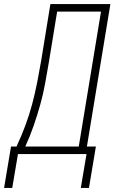

<svg xmlns="http://www.w3.org/2000/svg" viewBox="-62 -755 582 941"><path d="M-42 166 -8 -37H19Q43 -88 62.5 -140.5Q82 -193 96 -246Q110 -299 120.5 -352.5Q131 -406 140 -459L185 -735H479L364 -37H408L374 166H334L362 0H26L-2 166ZM62 -37H324L433 -698H218L178 -453Q169 -401 159.5 -348Q150 -295 135.5 -243Q121 -191 103 -139Q85 -87 62 -37Z"/></svg>

Font: Iosevka Extralight Oblique
Style: Regular
Weight: 200
Italic angle: -9°
Monospace: yes
Designer: Belleve Invis
Foundry: Belleve Invis
Version: Version 32.5.0; ttfautohint (v1.8.4)